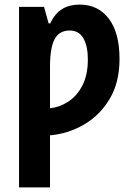

<svg xmlns="http://www.w3.org/2000/svg" viewBox="-20 -577 580 837"><path d="M327 -557Q408 -557 454.5 -495.5Q501 -434 501 -320Q501 -218 458.5 -146.5Q416 -75 347 -34.5Q278 6 198 13V240H63V-547H172L192 -475H199Q220 -519 251.5 -538Q283 -557 327 -557ZM284 -444Q238 -444 218 -406Q198 -368 198 -287V-105Q239 -109 277 -133.5Q315 -158 339 -204Q363 -250 363 -318Q363 -376 343.5 -410Q324 -444 284 -444Z"/></svg>

Font: Noto Sans Condensed
Style: Bold
Weight: 700
Width: 3
Designer: Monotype Design Team
Foundry: Monotype Imaging Inc.
Version: Version 2.013; ttfautohint (v1.8.4.7-5d5b)